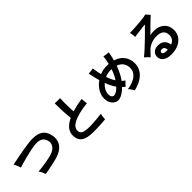

<svg xmlns="http://www.w3.org/2000/svg" viewBox="248 -2138 3504 3504"><g transform="rotate(-45 2000.0 -386.0)"><path d="M346 -28Q336 -60 319 -95Q302 -130 283 -152Q333 -156 390.5 -163.5Q448 -171 505.5 -181Q563 -191 613 -203Q725 -229 773.5 -285.5Q822 -342 806 -418Q775 -561 597 -546Q543 -541 475 -527.5Q407 -514 337.5 -496.5Q268 -479 207.5 -461.5Q147 -444 107 -432Q103 -449 94 -473.5Q85 -498 74 -522.5Q63 -547 52 -564Q74 -568 120 -578Q166 -588 229.5 -600.5Q293 -613 368.5 -626Q444 -639 523 -649Q706 -673 803.5 -620.5Q901 -568 926 -441Q942 -364 921.5 -295.5Q901 -227 836.5 -175Q772 -123 655 -92Q606 -80 551.5 -67.5Q497 -55 444 -45Q391 -35 346 -28Z M1516 47Q1397 47 1325 22.5Q1253 -2 1221.5 -51.5Q1190 -101 1190 -176Q1190 -259 1242 -321.5Q1294 -384 1392 -430Q1387 -470 1383 -524.5Q1379 -579 1376.5 -636.5Q1374 -694 1373 -743.5Q1372 -793 1373 -824Q1391 -823 1418 -822Q1445 -821 1470.5 -821.5Q1496 -822 1510 -822Q1507 -793 1506 -749Q1505 -705 1505.5 -655Q1506 -605 1508.5 -558Q1511 -511 1514 -476Q1571 -494 1637 -508.5Q1703 -523 1777 -534Q1778 -517 1779.5 -494Q1781 -471 1784 -448.5Q1787 -426 1790 -411Q1554 -384 1433.5 -325.5Q1313 -267 1313 -181Q1313 -143 1332 -118.5Q1351 -94 1399.5 -82Q1448 -70 1536 -70Q1564 -70 1606 -73Q1648 -76 1693.5 -80Q1739 -84 1777 -88Q1815 -92 1834 -94Q1829 -77 1824.5 -52Q1820 -27 1818 -4Q1816 19 1816 32Q1789 35 1751 37.5Q1713 40 1670.5 42Q1628 44 1587.5 45.5Q1547 47 1516 47Z M2573 41Q2561 16 2540 -14.5Q2519 -45 2499 -62Q2647 -84 2726 -147.5Q2805 -211 2805 -309Q2805 -374 2770.5 -428.5Q2736 -483 2659 -511Q2643 -466 2624 -423.5Q2605 -381 2583 -341Q2570 -318 2555.5 -295Q2541 -272 2525 -251Q2538 -238 2552 -226.5Q2566 -215 2582 -204Q2569 -194 2553 -178.5Q2537 -163 2523.5 -148Q2510 -133 2503 -123Q2476 -141 2452 -165Q2398 -110 2340.5 -76Q2283 -42 2231 -42Q2194 -42 2157 -66Q2120 -90 2095.5 -136Q2071 -182 2071 -248Q2071 -334 2119.5 -413.5Q2168 -493 2247 -548Q2231 -601 2218.5 -656.5Q2206 -712 2195 -769Q2223 -770 2257 -774.5Q2291 -779 2314 -783Q2320 -738 2328.5 -692.5Q2337 -647 2347 -603Q2388 -620 2433 -629Q2478 -638 2525 -638Q2553 -638 2578 -635Q2589 -679 2596.5 -722Q2604 -765 2605 -801Q2631 -795 2668.5 -790.5Q2706 -786 2728 -785Q2721 -742 2712 -699.5Q2703 -657 2691 -614Q2807 -578 2866 -496Q2925 -414 2925 -309Q2925 -219 2882 -149Q2839 -79 2760 -31Q2681 17 2573 41ZM2241 -159Q2273 -159 2309.5 -183Q2346 -207 2382 -245Q2351 -288 2326 -337.5Q2301 -387 2281 -442Q2234 -401 2206.5 -350Q2179 -299 2179 -250Q2179 -203 2197 -181Q2215 -159 2241 -159ZM2454 -337Q2465 -353 2475 -370Q2485 -387 2494 -403Q2523 -457 2548 -531Q2541 -532 2533.5 -532Q2526 -532 2518 -532Q2480 -532 2444 -524Q2408 -516 2376 -502Q2391 -458 2410 -416.5Q2429 -375 2454 -337Z M3533 52Q3449 55 3394.5 33.5Q3340 12 3315 -27Q3290 -66 3293 -113Q3298 -175 3347 -210.5Q3396 -246 3475 -239Q3546 -233 3585 -190Q3624 -147 3633 -80Q3737 -123 3735 -227Q3734 -306 3685 -342Q3636 -378 3555 -378Q3476 -378 3408.5 -350.5Q3341 -323 3294 -274Q3265 -244 3241 -218.5Q3217 -193 3205 -180Q3188 -199 3162.5 -224.5Q3137 -250 3117 -266Q3144 -286 3181 -318.5Q3218 -351 3261.5 -391.5Q3305 -432 3349 -474.5Q3393 -517 3433.5 -557Q3474 -597 3505.5 -629Q3537 -661 3554 -679Q3535 -678 3499 -673.5Q3463 -669 3420.5 -663.5Q3378 -658 3337.5 -652.5Q3297 -647 3269 -643Q3268 -657 3265.5 -679.5Q3263 -702 3259.5 -724.5Q3256 -747 3253 -762Q3284 -762 3331 -764Q3378 -766 3431 -769.5Q3484 -773 3535 -778Q3586 -783 3626.5 -789Q3667 -795 3688 -802Q3695 -794 3707 -780Q3719 -766 3731.5 -751.5Q3744 -737 3753 -727Q3730 -707 3687.5 -666.5Q3645 -626 3593 -574.5Q3541 -523 3487 -469Q3512 -474 3537 -477Q3562 -480 3588 -480Q3665 -480 3725.5 -451.5Q3786 -423 3822 -368Q3858 -313 3859 -231Q3861 -148 3818 -85Q3775 -22 3701 13.5Q3627 49 3533 52ZM3490 -56Q3498 -56 3507 -56Q3516 -56 3524 -57Q3522 -92 3508 -114Q3494 -136 3466 -140Q3438 -144 3421 -133.5Q3404 -123 3403 -106Q3402 -83 3424 -69.5Q3446 -56 3490 -56Z"/></g></svg>

Font: Zen Kaku Gothic Antique
Style: Bold
Weight: 700
Designer: Yoshimichi Ohira
Foundry: Positype
Version: Version 1.001